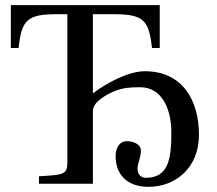

<svg xmlns="http://www.w3.org/2000/svg" viewBox="-20 -712 842 744"><path d="M22 -526H52C64 -635 85 -657 202 -657H241V-93C241 -37 238 -35 131 -29V0H340V-282C340 -321 402 -350 427 -360C458 -372 486 -374 523 -374C612 -374 644 -282 644 -200C644 -98 634 -23 545 -23C530 -23 513 -32 513 -59C513 -80 526 -100 526 -130C526 -150 501 -165 471 -165C448 -165 428 -146 428 -106C428 -40 469 12 555 12C661 12 751 -62 751 -190C751 -322 688 -436 541 -436C476 -436 387 -387 340 -350V-657H419C536 -657 557 -635 569 -526H599V-692H22Z"/></svg>

Font: Lingua Franca
Style: Regular
Weight: 400
Version: Version 1.19